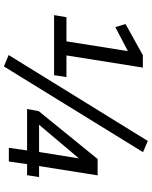

<svg xmlns="http://www.w3.org/2000/svg" viewBox="86 -858 797 1010"><g transform="rotate(90 485.0 -352.5)"><path d="M59 -238 70 -303H197L250 -636H267L122 -560L106 -614L270 -705H335L271 -303H385L375 -238ZM329 26 269 1 721 -731 780 -706ZM757 0 771 -96H553L564 -157L816 -467H902L853 -159H911L901 -96H843L829 0ZM779 -159 815 -382H824L618 -138L622 -159Z"/></g></svg>

Font: Nunito Sans 7pt Condensed SemiBold
Style: Italic
Weight: 600
Width: 3
Italic angle: -9°
Designer: Vernon Adams
Foundry: Vernon Adams
Version: Version 3.101;gftools[0.9.27]